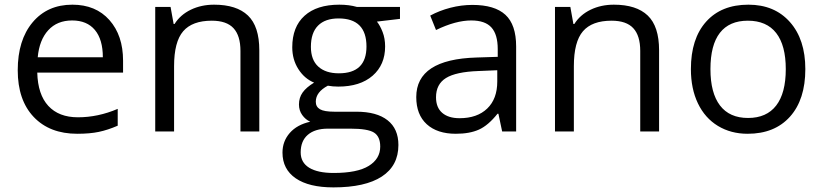

<svg xmlns="http://www.w3.org/2000/svg" viewBox="-20 -565 3537 825"><path d="M312 9.8Q193.4 9.8 124.8 -62.5Q56.2 -134.8 56.2 -263.2Q56.2 -392.6 119.9 -468.8Q183.6 -544.9 291 -544.9Q391.6 -544.9 450.2 -478.8Q508.8 -412.6 508.8 -304.2V-252.9H140.1Q142.6 -158.7 187.7 -109.9Q232.9 -61 314.9 -61Q401.4 -61 485.8 -97.2V-24.9Q442.9 -6.3 404.5 1.7Q366.2 9.8 312 9.8ZM290 -477.1Q225.6 -477.1 187.3 -435.1Q148.9 -393.1 142.1 -318.8H421.9Q421.9 -395.5 387.7 -436.3Q353.5 -477.1 290 -477.1Z M1013.2 0V-346.2Q1013.2 -411.6 983.4 -443.8Q953.6 -476.1 890.1 -476.1Q806.2 -476.1 767.1 -430.7Q728 -385.3 728 -280.8V0H647V-535.2H712.9L726.1 -461.9H730Q754.9 -501.5 799.8 -523.2Q844.7 -544.9 899.9 -544.9Q996.6 -544.9 1045.4 -498.3Q1094.2 -451.7 1094.2 -349.1V0Z M1698.7 -535.2V-483.9L1599.6 -472.2Q1613.3 -455.1 1624 -427.5Q1634.8 -399.9 1634.8 -365.2Q1634.8 -286.6 1581.1 -239.7Q1527.3 -192.9 1433.6 -192.9Q1409.7 -192.9 1388.7 -196.8Q1336.9 -169.4 1336.9 -127.9Q1336.9 -106 1355 -95.5Q1373 -85 1417 -85H1511.7Q1598.6 -85 1645.3 -48.3Q1691.9 -11.7 1691.9 58.1Q1691.9 147 1620.6 193.6Q1549.3 240.2 1412.6 240.2Q1307.6 240.2 1250.7 201.2Q1193.8 162.1 1193.8 90.8Q1193.8 42 1225.1 6.3Q1256.3 -29.3 1313 -42Q1292.5 -51.3 1278.6 -70.8Q1264.6 -90.3 1264.6 -116.2Q1264.6 -145.5 1280.3 -167.5Q1295.9 -189.5 1329.6 -210Q1288.1 -227.1 1262 -268.1Q1235.8 -309.1 1235.8 -361.8Q1235.8 -449.7 1288.6 -497.3Q1341.3 -544.9 1438 -544.9Q1480 -544.9 1513.7 -535.2ZM1272 89.8Q1272 133.3 1308.6 155.8Q1345.2 178.2 1413.6 178.2Q1515.6 178.2 1564.7 147.7Q1613.8 117.2 1613.8 64.9Q1613.8 21.5 1586.9 4.6Q1560.1 -12.2 1485.8 -12.2H1388.7Q1333.5 -12.2 1302.7 14.2Q1272 40.5 1272 89.8ZM1315.9 -363.8Q1315.9 -307.6 1347.7 -278.8Q1379.4 -250 1436 -250Q1554.7 -250 1554.7 -365.2Q1554.7 -485.8 1434.6 -485.8Q1377.4 -485.8 1346.7 -455.1Q1315.9 -424.3 1315.9 -363.8Z M2137.7 0 2121.6 -76.2H2117.7Q2077.6 -25.9 2037.8 -8.1Q1998 9.8 1938.5 9.8Q1858.9 9.8 1813.7 -31.2Q1768.6 -72.3 1768.6 -147.9Q1768.6 -310.1 2027.8 -317.9L2118.7 -320.8V-354Q2118.7 -417 2091.6 -447Q2064.5 -477.1 2004.9 -477.1Q1938 -477.1 1853.5 -436L1828.6 -498Q1868.2 -519.5 1915.3 -531.7Q1962.4 -543.9 2009.8 -543.9Q2105.5 -543.9 2151.6 -501.5Q2197.8 -459 2197.8 -365.2V0ZM1954.6 -57.1Q2030.3 -57.1 2073.5 -98.6Q2116.7 -140.1 2116.7 -214.8V-263.2L2035.6 -259.8Q1939 -256.3 1896.2 -229.7Q1853.5 -203.1 1853.5 -147Q1853.5 -103 1880.1 -80.1Q1906.7 -57.1 1954.6 -57.1Z M2731 0V-346.2Q2731 -411.6 2701.2 -443.8Q2671.4 -476.1 2607.9 -476.1Q2523.9 -476.1 2484.9 -430.7Q2445.8 -385.3 2445.8 -280.8V0H2364.7V-535.2H2430.7L2443.8 -461.9H2447.8Q2472.7 -501.5 2517.6 -523.2Q2562.5 -544.9 2617.7 -544.9Q2714.4 -544.9 2763.2 -498.3Q2812 -451.7 2812 -349.1V0Z M3440.4 -268.1Q3440.4 -137.2 3374.5 -63.7Q3308.6 9.8 3192.4 9.8Q3120.6 9.8 3064.9 -23.9Q3009.3 -57.6 2979 -120.6Q2948.7 -183.6 2948.7 -268.1Q2948.7 -398.9 3014.2 -471.9Q3079.6 -544.9 3195.8 -544.9Q3308.1 -544.9 3374.3 -470.2Q3440.4 -395.5 3440.4 -268.1ZM3032.7 -268.1Q3032.7 -165.5 3073.7 -111.8Q3114.7 -58.1 3194.3 -58.1Q3273.9 -58.1 3315.2 -111.6Q3356.4 -165 3356.4 -268.1Q3356.4 -370.1 3315.2 -423.1Q3273.9 -476.1 3193.4 -476.1Q3113.8 -476.1 3073.2 -423.8Q3032.7 -371.6 3032.7 -268.1Z"/></svg>

Font: f0_25643 
Style: Regular
Weight: 400
Foundry: Ascender Corporation
Version: Version 1.10